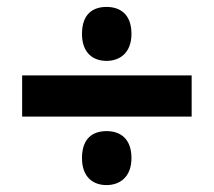

<svg xmlns="http://www.w3.org/2000/svg" viewBox="-20 -630 618 555"><path d="M288 -454C326 -454 360 -477 360 -532C360 -590 326 -610 288 -610C249 -610 217 -590 217 -532C217 -477 249 -454 288 -454ZM44 -293H534V-412H44ZM288 -95C326 -95 360 -118 360 -173C360 -231 326 -251 288 -251C249 -251 217 -231 217 -173C217 -118 249 -95 288 -95Z"/></svg>

Font: Noto Sans Ethiopic ExtraBold
Style: Regular
Weight: 800
Designer: Monotype Design Team
Foundry: Monotype Imaging Inc.
Version: Version 2.102